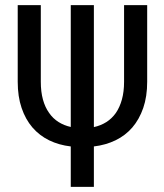

<svg xmlns="http://www.w3.org/2000/svg" viewBox="-20 -731 640 751"><path d="M347.2 -233.9V-710.9H256.8V-234.4Q230.5 -240.2 208.7 -253.9Q187 -267.6 171.9 -289.6Q156.2 -311.5 147.9 -341.8Q139.6 -372.1 139.6 -411.1V-710.9H49.3V-411.1Q49.3 -353.5 64.5 -308.8Q79.6 -264.2 106.9 -232.4Q134.3 -200.7 172.4 -182.1Q210.4 -163.6 256.8 -158.2V0H347.2V-158.2Q393.1 -163.6 431.6 -182.1Q470.2 -200.7 497.6 -232.4Q524.9 -264.2 540.3 -308.8Q555.7 -353.5 555.7 -411.1V-710.9H465.3V-411.1Q465.3 -372.1 456.8 -341.6Q448.2 -311 433.1 -289.1Q417.5 -267.1 395.8 -253.4Q374 -239.7 347.2 -233.9Z"/></svg>

Font: RobotoMono Nerd Font
Style: Regular
Weight: 400
Monospace: yes
Designer: Google
Version: Version 3.000;Nerd Fonts 3.2.1